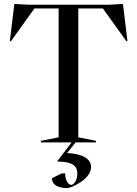

<svg xmlns="http://www.w3.org/2000/svg" viewBox="-20 -724 698 976"><path d="M364 0H468V-8L378 -26V-681H503L622 -515H628L605 -704L533 -700H125L53 -704L30 -515H36L155 -681H278V-26L188 -8V0H344L270 97L293 98C353 102 373 122 373 159C373 194 354 216 342 216C329 216 311 194 311 157L292 158L244 182C244 215 274 232 322 232C341 232 443 188 443 125C443 83 398 57 321 54Z"/></svg>

Font: Mazius Display
Style: Regular
Weight: 400
Designer: Alberto Casagrande & Collletttivo
Foundry: Collletttivo
Version: Version 2.000;Glyphs 3.2 (3217)